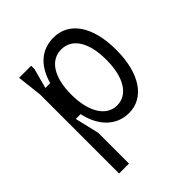

<svg xmlns="http://www.w3.org/2000/svg" viewBox="-206 -682 1013 1013"><g transform="rotate(-45 300.0 -176.0)"><path d="M97 200H171V-30L139 -165H175C199 -52 270 12 360 12C472 12 548 -93 548 -272C548 -452 472 -552 360 -552C274 -552 208 -503 177 -394H141L171 -505V-530H81L97 -390ZM344 -479C424 -479 474 -404 474 -272C474 -141 424 -61 344 -61C264 -61 213 -144 213 -272C213 -404 264 -479 344 -479Z"/></g></svg>

Font: Fliege Mono Light
Style: Regular
Weight: 300
Version: Version 0.020;Glyphs 3.3 (3306)